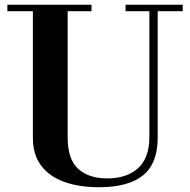

<svg xmlns="http://www.w3.org/2000/svg" viewBox="-20 -774 796 806"><path d="M395 12Q312 12 249.5 -10.5Q187 -33 152.5 -79Q118 -125 118 -195V-727H11V-754H364V-727H264V-198Q264 -105 308.5 -65Q353 -25 430 -25Q512 -25 559.5 -68Q607 -111 607 -198V-727H507V-754H747V-727H642V-196Q642 -88 580.5 -38Q519 12 395 12Z"/></svg>

Font: Libre Bodoni Medium
Style: Regular
Weight: 500
Designer: Pablo Impallari, Rodrigo Fuenzalida
Foundry: Impallari Type
Version: Version 2.005;gftools[0.9.23]